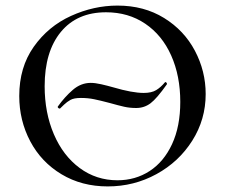

<svg xmlns="http://www.w3.org/2000/svg" viewBox="-20 -656 806 688"><path d="M571 -361 573 -362Q575 -362 577 -359Q579 -356 578 -354Q542 -303 519.5 -286Q497 -269 468 -269Q445 -269 425 -273.5Q405 -278 373 -287Q339 -296 317 -300.5Q295 -305 270 -305Q245 -305 232.5 -298Q220 -291 209.5 -281Q199 -271 195 -267H193Q191 -267 188.5 -269.5Q186 -272 187 -274Q212 -309 241 -334Q270 -359 305 -359Q321 -359 343 -354Q365 -349 386 -343Q454 -323 495 -323Q523 -323 539.5 -333Q556 -343 571 -361ZM49 -312Q49 -415 101 -488.5Q153 -562 234.5 -599Q316 -636 401 -636Q496 -636 568 -591.5Q640 -547 678.5 -474Q717 -401 717 -319Q717 -228 669 -152Q621 -76 540.5 -32Q460 12 366 12Q273 12 200.5 -31.5Q128 -75 88.5 -149.5Q49 -224 49 -312ZM626 -291Q626 -384 593.5 -457Q561 -530 500.5 -571Q440 -612 360 -612Q256 -612 198 -541.5Q140 -471 140 -347Q140 -252 173 -175Q206 -98 265.5 -54Q325 -10 401 -10Q465 -10 516 -43Q567 -76 596.5 -139.5Q626 -203 626 -291Z"/></svg>

Font: Cormorant Unicase Medium
Style: Regular
Weight: 500
Designer: Christian Thalmann (Catharsis Fonts)
Foundry: Catharsis Fonts
Version: Version 4.000